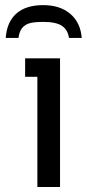

<svg xmlns="http://www.w3.org/2000/svg" viewBox="-20 -745 346 765"><path d="M219.2 0H128.9V-439H80.1V-512.7H219.2ZM305.7 -593.8H254.9Q250 -626.5 226.6 -642.1Q203.1 -657.7 153.8 -657.7Q112.3 -657.7 94.5 -651.4Q76.7 -645 66.7 -631.3Q56.6 -617.7 53.7 -593.8H2.9Q7.3 -657.7 45.4 -691.2Q83.5 -724.6 151.9 -724.6Q219.2 -724.6 260 -689.9Q300.8 -655.3 305.7 -593.8Z"/></svg>

Font: Cadman
Style: Regular
Weight: 400
Designer: Paul James MIller
Foundry: High-Logic / Made with FontCreator
Version: Version 2.114;March 28, 2021;FontCreator 13.0.0.2683 64-bit